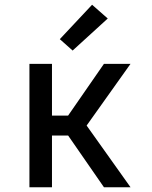

<svg xmlns="http://www.w3.org/2000/svg" viewBox="-20 -789 640 809"><path d="M104 0V-520H199V-302H267L418 -520H530L345 -260L530 0H418L267 -218H199V0ZM286 -576 232 -624 368 -769 434 -711Z"/></svg>

Font: Iosevka Medium Extended
Style: Regular
Weight: 500
Width: 7
Monospace: yes
Designer: Belleve Invis
Foundry: Belleve Invis
Version: Version 32.5.0; ttfautohint (v1.8.4)